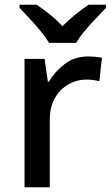

<svg xmlns="http://www.w3.org/2000/svg" viewBox="-20 -786 465 806"><path d="M349 -549Q363 -549 379.5 -547.5Q396 -546 408 -544L397 -445Q371 -452 343 -452Q303 -452 267.5 -432Q232 -412 210.5 -374.5Q189 -337 189 -284V0H83V-539H167L181 -443H185Q211 -486 252 -517.5Q293 -549 349 -549ZM186 -606Q172 -629 150 -656Q128 -683 104 -708.5Q80 -734 62 -753V-766H134Q160 -749 188.5 -726Q217 -703 242 -676Q269 -703 297.5 -726Q326 -749 352 -766H425V-753Q407 -734 382.5 -708.5Q358 -683 335.5 -656Q313 -629 300 -606Z"/></svg>

Font: Noto Sans Gurmukhi UI Medium
Style: Regular
Weight: 500
Designer: Jelle Bosma - Monotype Design Team
Foundry: Monotype Imaging Inc.
Version: Version 2.004; ttfautohint (v1.8.4.7-5d5b)